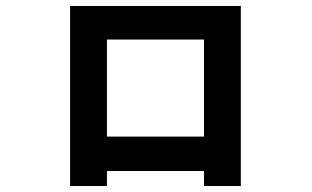

<svg xmlns="http://www.w3.org/2000/svg" viewBox="-20 -609 1040 641"><path d="M661 12V-38H337V12H214V-589H784V12ZM661 -477H337V-153H661Z"/></svg>

Font: D2Coding
Style: Bold
Weight: 700
Monospace: yes
Designer: Yong-Rak Park; Jeong-Hwan Yoon; Sang-Min Lee;
Foundry: NHN Corporation
Version: Version 1.3.2; Build 20180524